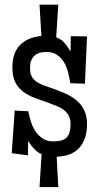

<svg xmlns="http://www.w3.org/2000/svg" viewBox="-20 -755 418 809"><path d="M218.8 -94.7 225.6 33.2H146.5L155.3 -105.5Q138.2 -112.8 124.8 -126.7Q111.3 -140.6 98.6 -161.1L97.7 -100.6L29.3 -109.4L42 -289.1L99.6 -286.1Q103 -265.1 110.1 -242.7Q117.2 -220.2 129.6 -201.7Q142.1 -183.1 160.4 -171.1Q178.7 -159.2 204.1 -159.2Q245.1 -159.2 261.2 -176Q277.3 -192.9 277.3 -230.5Q277.3 -251.5 270.3 -265.9Q263.2 -280.3 251.2 -290Q239.3 -299.8 222.9 -306.6Q206.5 -313.5 188.5 -320.3Q156.2 -331.5 127.7 -342Q99.1 -352.5 77.9 -368.4Q56.6 -384.3 44.4 -408.4Q32.2 -432.6 32.2 -471.7Q32.2 -532.2 64.5 -565.2Q96.7 -598.1 154.3 -603.5L146.5 -735.4H225.6L216.8 -597.7Q236.8 -590.8 250 -576.2Q263.2 -561.5 277.3 -538.1L278.3 -602.5L346.7 -601.6L337.9 -402.3L276.4 -404.3Q272.9 -426.3 267.1 -449.7Q261.2 -473.1 250 -492.2Q238.8 -511.2 220.7 -523.7Q202.6 -536.1 175.8 -536.1Q140.6 -536.1 123.5 -518.6Q106.4 -501 106.4 -468.8Q106.4 -445.8 114 -432.4Q121.6 -418.9 134.3 -410.2Q147 -401.4 164.1 -395.5Q181.2 -389.6 200.2 -382.8Q229.5 -372.6 256.1 -360.6Q282.7 -348.6 302.7 -331.8Q322.8 -314.9 334.7 -290.8Q346.7 -266.6 346.7 -232.4Q346.7 -169.9 315.4 -133.5Q284.2 -97.2 218.8 -94.7Z"/></svg>

Font: Maiden Orange
Style: Regular
Weight: 400
Designer: Astigmatic (AOETI)
Foundry: Astigmatic (AOETI)
Version: Version 1.001